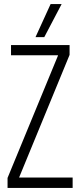

<svg xmlns="http://www.w3.org/2000/svg" viewBox="-20 -921 388 941"><path d="M17 0V-49L264 -648V-650H34V-700H321V-652L74 -52V-51H336V0ZM154 -739 228 -901H282L197 -739Z"/></svg>

Font: Georama Condensed Light
Style: Regular
Weight: 300
Width: 3
Designer: Jean-Baptiste Levee
Foundry: Production Type
Version: Version 1.000